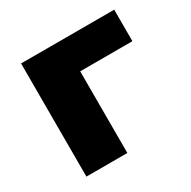

<svg xmlns="http://www.w3.org/2000/svg" viewBox="-118 -607 720 723"><g transform="rotate(-30 242.0 -246.0)"><path d="M60 0V-492H465V-355H238V0Z"/></g></svg>

Font: Nunito Sans 12pt Black
Style: Regular
Weight: 900
Designer: Vernon Adams
Foundry: Vernon Adams
Version: Version 3.101;gftools[0.9.27]